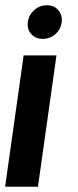

<svg xmlns="http://www.w3.org/2000/svg" viewBox="-30 -711 296 731"><path d="M60 -500H185L114.5 0H-10.5ZM133 -563Q105.5 -563 89 -581.2Q72.5 -599.5 76 -627Q79.5 -654 100.2 -672.5Q121 -691 148.5 -691Q175.5 -691 191.8 -672.5Q208 -654 205 -627Q201.5 -599.5 181 -581.2Q160.5 -563 133 -563Z"/></svg>

Font: Urbanist
Style: Bold Italic
Weight: 700
Italic angle: -8°
Designer: Corey Hu
Foundry: Corey Hu
Version: Version 1.330; ttfautohint (v1.8.4.7-5d5b)